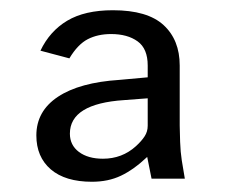

<svg xmlns="http://www.w3.org/2000/svg" viewBox="-20 -751 449 375"><path d="M159.5 -396Q107.5 -396 79.2 -420.2Q51 -444.5 51 -486.5Q51 -534 93.2 -562Q135.5 -590 213.5 -595L268.5 -600V-623Q268.5 -656 248.8 -670.2Q229 -684.5 197 -684.5Q171 -684.5 151.5 -674.5Q132 -664.5 115.5 -637L59 -652Q77 -690 111.2 -710.5Q145.5 -731 200.5 -731Q268 -731 299.5 -702Q331 -673 331 -623V-505.5Q331 -494 331.8 -474Q332.5 -454 335 -438L341 -402H276L267.5 -444.5Q241 -419.5 216.2 -407.8Q191.5 -396 159.5 -396ZM181 -441Q218.5 -441 245.5 -465.5Q256.5 -475.5 262.5 -484.8Q268.5 -494 268.5 -505.5V-559L222.5 -555.5Q116.5 -548.5 116.5 -490Q116.5 -467.5 134.2 -454.2Q152 -441 181 -441Z"/></svg>

Font: Public Sans
Style: Regular
Weight: 400
Designer: The Public Sans project authors (U.S. Web Design System). Libre Franklin designed by Pablo Impallari and Rodrigo Fuenzal
Version: Version 1.008; ttfautohint (v1.8.1) -l 8 -r 50 -G 200 -x 14 